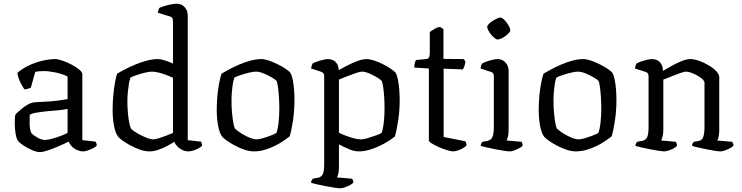

<svg xmlns="http://www.w3.org/2000/svg" viewBox="-20 -820 4020 1040"><path d="M196 4Q179 4 153.5 -7Q128 -18 106.5 -32.5Q85 -47 78 -56Q70 -66 65 -93Q60 -120 60 -152Q60 -164 60.5 -174.5Q61 -185 62 -195Q63 -200 73.5 -210Q84 -220 99 -232Q114 -244 129.5 -253Q145 -262 156 -264Q165 -266 182.5 -267Q200 -268 222 -269Q236 -270 252 -271Q268 -272 284.5 -274Q301 -276 316.5 -278.5Q332 -281 346 -283V-406Q316 -420 280.5 -427.5Q245 -435 216 -435Q204 -435 192.5 -434Q181 -433 171 -431L147 -345Q143 -344 135 -340.5Q127 -337 112 -336Q103 -349 91 -372.5Q79 -396 74 -425Q94 -443 119.5 -457Q145 -471 173 -480.5Q201 -490 228.5 -495Q256 -500 279 -500Q294 -500 318.5 -491.5Q343 -483 368 -470Q393 -457 409.5 -443Q426 -429 426 -418V-61L497 -53Q499 -51 501.5 -45Q504 -39 504 -31Q498 -24 484 -17Q470 -10 455.5 -5Q441 0 430 0Q415 0 398.5 -7Q382 -14 370 -26Q358 -38 352 -53Q326 -40 295.5 -27Q265 -14 238.5 -5Q212 4 196 4ZM224 -62Q236 -62 259.5 -68Q283 -74 307 -83Q331 -92 346 -100V-230Q320 -225 294.5 -222.5Q269 -220 241 -218Q210 -215 181.5 -210.5Q153 -206 141 -198Q140 -176 140.5 -147.5Q141 -119 150 -99Q161 -87 183 -74.5Q205 -62 224 -62Z M789 0Q765 0 738 -9.5Q711 -19 687 -32Q663 -45 645.5 -57.5Q628 -70 621 -78Q605 -98 597.5 -138.5Q590 -179 590 -223Q590 -264 593.5 -302Q597 -340 602.5 -370.5Q608 -401 614 -421Q629 -430 655 -443.5Q681 -457 712 -470Q743 -483 775 -491.5Q807 -500 835 -500Q850 -500 872 -493Q894 -486 917 -476V-707Q917 -714 914 -721Q911 -728 900 -731L835 -751Q836 -759 838.5 -766Q841 -773 843 -777Q853 -782 871 -787.5Q889 -793 908 -796.5Q927 -800 937 -800Q963 -800 980 -781.5Q997 -763 997 -736V-61L1068 -53Q1070 -51 1072.5 -44.5Q1075 -38 1075 -31Q1068 -23 1054.5 -16Q1041 -9 1026.5 -4.5Q1012 0 1001 0Q984 0 968 -7.5Q952 -15 940.5 -27Q929 -39 924 -52Q906 -40 883 -28Q860 -16 836 -8Q812 0 789 0ZM810 -65Q820 -65 838 -70.5Q856 -76 877.5 -84Q899 -92 917 -100V-399Q902 -406 881 -414Q860 -422 839 -427Q818 -432 802 -432Q789 -432 766 -426.5Q743 -421 720.5 -413.5Q698 -406 687 -400Q682 -389 678.5 -368Q675 -347 672.5 -322Q670 -297 670 -273Q670 -238 673 -206.5Q676 -175 680.5 -153Q685 -131 690 -123Q695 -117 709 -107.5Q723 -98 741.5 -88.5Q760 -79 778.5 -72Q797 -65 810 -65Z M1355 0Q1330 0 1303 -9.5Q1276 -19 1251.5 -32Q1227 -45 1209 -58Q1191 -71 1184 -79Q1169 -98 1161.5 -138.5Q1154 -179 1154 -223Q1154 -264 1157.5 -301Q1161 -338 1167 -369Q1173 -400 1180 -421Q1195 -430 1220 -443.5Q1245 -457 1275 -470Q1305 -483 1336.5 -491.5Q1368 -500 1395 -500Q1413 -500 1436.5 -492Q1460 -484 1484 -472Q1508 -460 1527 -447.5Q1546 -435 1553 -425Q1561 -412 1566 -386.5Q1571 -361 1573 -332Q1575 -303 1575 -278Q1575 -221 1567 -167.5Q1559 -114 1549 -81Q1536 -71 1515.5 -57Q1495 -43 1469 -30Q1443 -17 1414 -8.5Q1385 0 1355 0ZM1369 -65Q1383 -65 1406 -72Q1429 -79 1449.5 -87Q1470 -95 1477 -100Q1485 -120 1489 -157Q1493 -194 1493 -229Q1493 -261 1491 -293Q1489 -325 1485.5 -349.5Q1482 -374 1478 -382Q1473 -388 1453 -400Q1433 -412 1409 -422Q1385 -432 1366 -432Q1353 -432 1329.5 -426.5Q1306 -421 1283.5 -413.5Q1261 -406 1250 -400Q1245 -389 1241.5 -367.5Q1238 -346 1236 -321.5Q1234 -297 1234 -274Q1234 -239 1237 -207.5Q1240 -176 1244 -153.5Q1248 -131 1253 -123Q1258 -118 1271.5 -108Q1285 -98 1302.5 -88.5Q1320 -79 1338 -72Q1356 -65 1369 -65Z M1823 200Q1815 200 1794 197Q1773 194 1747.5 189Q1722 184 1699.5 179Q1677 174 1665 170Q1665 162 1668 156.5Q1671 151 1674 148L1701 143Q1717 141 1726.5 127Q1736 113 1736 68V-407Q1736 -416 1732.5 -422Q1729 -428 1720 -431L1665 -449Q1667 -461 1669 -466.5Q1671 -472 1674 -477Q1690 -485 1716 -492.5Q1742 -500 1756 -500Q1783 -500 1798.5 -483.5Q1814 -467 1815 -440Q1833 -450 1852.5 -460.5Q1872 -471 1892.5 -480Q1913 -489 1931.5 -494.5Q1950 -500 1965 -500Q1982 -500 2005.5 -492.5Q2029 -485 2053 -473Q2077 -461 2096 -448Q2115 -435 2123 -426Q2131 -412 2136 -386Q2141 -360 2143 -331Q2145 -302 2145 -278Q2145 -222 2137 -168.5Q2129 -115 2119 -81Q2106 -70 2085 -56.5Q2064 -43 2037 -30Q2010 -17 1980.5 -8.5Q1951 0 1923 0Q1898 0 1869 -12.5Q1840 -25 1816 -38V85Q1816 106 1812.5 120.5Q1809 135 1805 141L1887 148Q1889 150 1891.5 155.5Q1894 161 1894 169Q1888 176 1875 183Q1862 190 1847 195Q1832 200 1823 200ZM1935 -65Q1949 -65 1972.5 -72Q1996 -79 2018 -87Q2040 -95 2047 -100Q2055 -120 2059 -158.5Q2063 -197 2063 -231Q2063 -264 2061 -294.5Q2059 -325 2055.5 -348.5Q2052 -372 2048 -381Q2043 -388 2023.5 -400Q2004 -412 1981 -422Q1958 -432 1940 -432Q1931 -432 1908.5 -424.5Q1886 -417 1860.5 -407Q1835 -397 1816 -389V-101Q1834 -92 1855.5 -84Q1877 -76 1898.5 -70.5Q1920 -65 1935 -65Z M2435 0Q2424 0 2402 -6.5Q2380 -13 2357.5 -23Q2335 -33 2319 -43Q2303 -53 2303 -60V-449L2224 -454Q2224 -471 2227.5 -481.5Q2231 -492 2234 -495L2286 -500Q2299 -501 2303.5 -508.5Q2308 -516 2308 -534V-647Q2319 -655 2334.5 -664Q2350 -673 2364 -674L2382 -662V-501L2491 -500L2501 -488Q2500 -474 2495.5 -462Q2491 -450 2487 -444L2383 -448V-78L2500 -55Q2502 -52 2504.5 -46.5Q2507 -41 2507 -32Q2500 -24 2486.5 -16.5Q2473 -9 2458.5 -4.5Q2444 0 2435 0Z M2741 0Q2733 0 2712 -3Q2691 -6 2666 -11Q2641 -16 2618.5 -21Q2596 -26 2584 -30Q2584 -37 2587 -43Q2590 -49 2593 -52L2620 -57Q2631 -59 2639 -66Q2647 -73 2651 -89Q2655 -105 2655 -132V-407Q2655 -416 2651.5 -422Q2648 -428 2638 -431L2583 -449Q2584 -459 2587 -466.5Q2590 -474 2593 -477Q2608 -485 2634 -492.5Q2660 -500 2674 -500Q2701 -500 2718 -481.5Q2735 -463 2735 -436V-115Q2735 -94 2731 -79.5Q2727 -65 2724 -59L2805 -52Q2807 -48 2809 -43Q2811 -38 2811 -31Q2806 -24 2792.5 -17Q2779 -10 2765 -5Q2751 0 2741 0ZM2675 -606Q2669 -606 2659 -614Q2649 -622 2640 -633Q2631 -644 2625 -655.5Q2619 -667 2619 -674Q2619 -681 2627 -689.5Q2635 -698 2647.5 -706Q2660 -714 2672 -719.5Q2684 -725 2691 -725Q2698 -725 2707 -717Q2716 -709 2724.5 -697.5Q2733 -686 2738.5 -675Q2744 -664 2744 -656Q2744 -650 2736.5 -641.5Q2729 -633 2717.5 -624.5Q2706 -616 2694 -611Q2682 -606 2675 -606Z M3099 0Q3074 0 3047 -9.5Q3020 -19 2995.5 -32Q2971 -45 2953 -58Q2935 -71 2928 -79Q2913 -98 2905.5 -138.5Q2898 -179 2898 -223Q2898 -264 2901.5 -301Q2905 -338 2911 -369Q2917 -400 2924 -421Q2939 -430 2964 -443.5Q2989 -457 3019 -470Q3049 -483 3080.5 -491.5Q3112 -500 3139 -500Q3157 -500 3180.5 -492Q3204 -484 3228 -472Q3252 -460 3271 -447.5Q3290 -435 3297 -425Q3305 -412 3310 -386.5Q3315 -361 3317 -332Q3319 -303 3319 -278Q3319 -221 3311 -167.5Q3303 -114 3293 -81Q3280 -71 3259.5 -57Q3239 -43 3213 -30Q3187 -17 3158 -8.5Q3129 0 3099 0ZM3113 -65Q3127 -65 3150 -72Q3173 -79 3193.5 -87Q3214 -95 3221 -100Q3229 -120 3233 -157Q3237 -194 3237 -229Q3237 -261 3235 -293Q3233 -325 3229.5 -349.5Q3226 -374 3222 -382Q3217 -388 3197 -400Q3177 -412 3153 -422Q3129 -432 3110 -432Q3097 -432 3073.5 -426.5Q3050 -421 3027.5 -413.5Q3005 -406 2994 -400Q2989 -389 2985.5 -367.5Q2982 -346 2980 -321.5Q2978 -297 2978 -274Q2978 -239 2981 -207.5Q2984 -176 2988 -153.5Q2992 -131 2997 -123Q3002 -118 3015.5 -108Q3029 -98 3046.5 -88.5Q3064 -79 3082 -72Q3100 -65 3113 -65Z M3577 0Q3570 0 3549.5 -3Q3529 -6 3503.5 -11Q3478 -16 3456 -21Q3434 -26 3422 -30Q3422 -37 3425.5 -43.5Q3429 -50 3431 -52L3458 -57Q3474 -59 3483.5 -73.5Q3493 -88 3493 -132V-407Q3493 -415 3489.5 -421.5Q3486 -428 3476 -431L3419 -449Q3421 -461 3423 -466.5Q3425 -472 3429 -477Q3444 -485 3470 -492.5Q3496 -500 3510 -500Q3539 -500 3555 -482.5Q3571 -465 3571 -436Q3594 -450 3620.5 -464.5Q3647 -479 3673 -489.5Q3699 -500 3718 -500Q3740 -500 3767 -490.5Q3794 -481 3819 -466Q3844 -451 3860 -434Q3876 -417 3876 -402V-115Q3876 -94 3872.5 -79.5Q3869 -65 3865 -59L3946 -52Q3949 -48 3951 -42.5Q3953 -37 3953 -31Q3947 -24 3934 -17Q3921 -10 3906.5 -5Q3892 0 3882 0Q3874 0 3853.5 -3Q3833 -6 3808.5 -11Q3784 -16 3762 -21Q3740 -26 3729 -30Q3729 -38 3732 -43.5Q3735 -49 3738 -52L3763 -56Q3774 -58 3781 -64.5Q3788 -71 3792 -87Q3796 -103 3796 -132V-371Q3796 -381 3784.5 -391.5Q3773 -402 3756 -411.5Q3739 -421 3722.5 -426.5Q3706 -432 3697 -432Q3690 -432 3673.5 -427Q3657 -422 3637 -414Q3617 -406 3599.5 -399Q3582 -392 3573 -389V-116Q3573 -96 3569 -81Q3565 -66 3561 -59L3641 -52Q3643 -48 3645 -42.5Q3647 -37 3647 -31Q3642 -23 3628.5 -16Q3615 -9 3601 -4.5Q3587 0 3577 0Z"/></svg>

Font: Texturina Medium 12pt Light
Style: Regular
Weight: 300
Version: Version 1.002